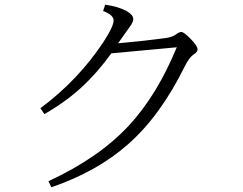

<svg xmlns="http://www.w3.org/2000/svg" viewBox="-20 -794 1040 821"><path d="M484.9 -608.9Q572.8 -616.2 689 -631.3Q717.3 -635.3 732.9 -647Q745.1 -657.2 755.9 -657.2Q765.6 -657.2 793.5 -629.4Q824.7 -598.1 824.7 -583Q824.7 -571.8 809.6 -562Q790 -550.3 770.5 -511.2Q666 -298.8 527.3 -176.8Q395.5 -60.5 199.7 6.8L187 -19Q403.8 -119.6 531.2 -257.3Q651.9 -387.7 735.8 -591.8L456.1 -565.9Q394 -480.5 330.6 -422.4Q261.2 -358.4 169.9 -306.2L152.8 -331.1Q314.9 -452.1 421.9 -613.8Q465.8 -680.7 465.8 -707Q465.8 -729.5 420.9 -747.1L429.7 -773.9Q486.3 -766.1 520.5 -747.1Q549.8 -730.5 549.8 -712.9Q549.8 -702.6 541 -688Q510.7 -646 484.9 -608.9Z"/></svg>

Font: I.Ming
Style: Regular
Weight: 400
Designer: Ichiten Fonts Project
Version: Version 6.11; Dec 27, 2019